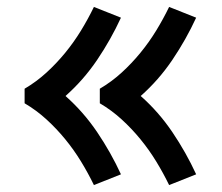

<svg xmlns="http://www.w3.org/2000/svg" viewBox="-20 -617 640 554"><path d="M468 -83Q451 -118 430.5 -151.5Q410 -185 385 -215.5Q360 -246 331 -272.5Q302 -299 268 -319V-361Q302 -381 331 -407.5Q360 -434 385 -464.5Q410 -495 430.5 -528.5Q451 -562 468 -597L546 -566Q517 -503 477.5 -444.5Q438 -386 386 -340Q438 -294 477.5 -235.5Q517 -177 546 -114ZM251 -83Q234 -118 213.5 -151.5Q193 -185 168 -215.5Q143 -246 114 -272.5Q85 -299 51 -319V-361Q85 -381 114 -407.5Q143 -434 168 -464.5Q193 -495 213.5 -528.5Q234 -562 251 -597L329 -566Q300 -503 260.5 -444.5Q221 -386 169 -340Q221 -294 260.5 -235.5Q300 -177 329 -114Z"/></svg>

Font: Iosevka Semibold Extended
Style: Regular
Weight: 600
Width: 7
Monospace: yes
Designer: Belleve Invis
Foundry: Belleve Invis
Version: Version 32.5.0; ttfautohint (v1.8.4)